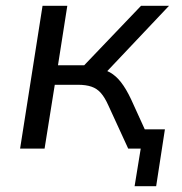

<svg xmlns="http://www.w3.org/2000/svg" viewBox="-20 -510 626 659"><path d="M442 129 463 0H423L434 -66H546L516 129ZM49 0 126 -490H211L179 -286H269L464 -490H560L335 -252L310 -275Q337 -273 357.5 -261.5Q378 -250 395.5 -227.5Q413 -205 430 -169L507 0H420L352 -148Q340 -175 326.5 -190.5Q313 -206 294 -212.5Q275 -219 248 -219H168L133 0Z"/></svg>

Font: Nunito Sans 10pt
Style: Italic
Weight: 400
Italic angle: -9°
Designer: Vernon Adams
Foundry: Vernon Adams
Version: Version 3.101;gftools[0.9.27]